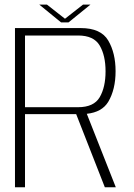

<svg xmlns="http://www.w3.org/2000/svg" viewBox="-20 -794 567 814"><path d="M43.5 0H86V-310H303L424.5 0H471L348 -311.5Q412.5 -318.5 439 -362.5Q470 -415 470 -492Q470 -569 439 -622Q408 -675 322 -675H43.5ZM86 -339.5V-643.5H311Q377.5 -643.5 402.5 -601.2Q427.5 -559 427.5 -491.5Q427.5 -424.5 402.8 -382Q378 -339.5 311 -339.5ZM239 -699H270.5L363.5 -774.5H332L255.5 -714.5L179 -774.5H146.5Z"/></svg>

Font: Anybody Thin ExtraLight
Style: Regular
Weight: 250
Version: Version 1.113;gftools[0.9.25]